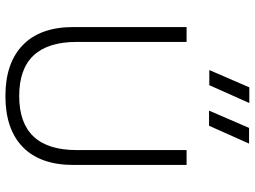

<svg xmlns="http://www.w3.org/2000/svg" viewBox="-136 -796 942 710"><g transform="rotate(90 335.0 -441.0)"><path d="M590 -242Q590 -119 524 -54.5Q458 10 335 10Q213 10 146.5 -54.5Q80 -119 80 -242V-660H135V-254Q135 -41 335 -41Q535 -41 535 -254V-660H590ZM239 -744 303 -892H361L295 -744ZM389 -743 453 -891H511L445 -743Z"/></g></svg>

Font: Human Sans Light
Style: Regular
Weight: 300
Designer: Tim Radville
Foundry: Continuum
Version: Version 1.000;FEAKit 1.0